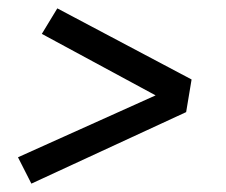

<svg xmlns="http://www.w3.org/2000/svg" viewBox="-20 -569 540 459"><path d="M55 -130 23 -193 352 -341 80 -488 117 -549 438 -379 425 -301Z"/></svg>

Font: Iosevka Gothic
Style: Italic
Weight: 400
Italic angle: -9°
Monospace: yes
Designer: Belleve Invis
Foundry: Belleve Invis
Version: Version 15.5.1; ttfautohint (v1.8.4)